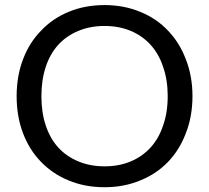

<svg xmlns="http://www.w3.org/2000/svg" viewBox="-20 -745 841 772"><path d="M753.9 -358.4Q753.9 -277.3 727.5 -210Q702.1 -142.6 656.2 -94.7Q609.4 -45.9 543.9 -19.5Q478.5 7.8 400.4 7.8Q321.3 7.8 255.9 -19.5Q191.4 -45.9 144.5 -94.7Q97.7 -142.6 72.3 -210Q46.9 -277.3 46.9 -358.4Q46.9 -438.5 72.3 -505.9Q97.7 -573.2 144.5 -621.1Q191.4 -670.9 255.9 -697.3Q321.3 -724.6 400.4 -724.6Q478.5 -724.6 543.9 -697.3Q609.4 -670.9 656.2 -621.1Q702.1 -573.2 727.5 -505.9Q753.9 -438.5 753.9 -358.4ZM654.3 -358.4Q654.3 -423.8 635.7 -476.6Q618.2 -529.3 585 -565.4Q551.8 -601.6 504.9 -621.1Q458 -640.6 400.4 -640.6Q342.8 -640.6 295.9 -621.1Q248 -601.6 214.8 -565.4Q181.6 -529.3 164.1 -476.6Q146.5 -423.8 146.5 -358.4Q146.5 -292 164.1 -240.2Q181.6 -187.5 214.8 -151.4Q248 -115.2 295.9 -95.7Q342.8 -76.2 400.4 -76.2Q458 -76.2 504.9 -95.7Q551.8 -115.2 585 -151.4Q618.2 -187.5 635.7 -240.2Q654.3 -292 654.3 -358.4Z"/></svg>

Font: Lato
Style: Regular
Weight: 400
Designer: Lukasz Dziedzic with Adam Twardoch and Botio Nikoltchev
Version: Version 2.015; 2015-08-06; http://www.latofonts.com/